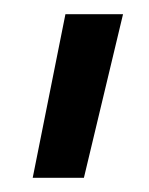

<svg xmlns="http://www.w3.org/2000/svg" viewBox="-20 -127 210 270"><path d="M26 123 72 -107H153L98 123Z"/></svg>

Font: TitilliumText22L Rg
Style: Regular
Weight: 400
Designer: Campivisivi
Foundry: Campivisivi
Version: 1.000